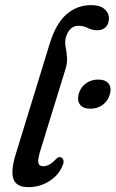

<svg xmlns="http://www.w3.org/2000/svg" viewBox="-20 -742 464 771"><path d="M346 -721.5Q381.5 -721.5 399.5 -705.8Q417.5 -690 417.5 -669.5Q417.5 -647 405.2 -633.8Q393 -620.5 370.5 -620.5Q349.5 -620.5 332.8 -629.5Q316 -638.5 294 -638.5Q275.5 -638.5 262.2 -624.8Q249 -611 243.5 -588Q240 -570.5 243.8 -551.8Q247.5 -533 249.2 -511Q251 -489 242 -461.5L144.5 -145.5Q131 -103 133.8 -88.8Q136.5 -74.5 153 -74.5Q179 -74.5 205.5 -104Q215.5 -114 225 -110Q232.5 -107.5 234.8 -97.5Q237 -87.5 229.5 -73Q214.5 -37.5 177 -14Q139.5 9.5 94 9.5Q45.5 9.5 34 -23.2Q22.5 -56 43 -122L179.5 -566.5Q204.5 -647.5 247 -684.5Q289.5 -721.5 346 -721.5ZM343 -305.5Q314 -305.5 301.5 -321.8Q289 -338 296 -364.5Q303 -390.5 324 -406.5Q345 -422.5 374.5 -422.5Q403.5 -422.5 416 -406.5Q428.5 -390.5 421.5 -364.5Q414.5 -338 393.5 -321.8Q372.5 -305.5 343 -305.5Z"/></svg>

Font: Fraunces 72pt S100
Style: Italic
Weight: 400
Italic angle: -16°
Version: Version 1.000; ttfautohint (v1.8.3)